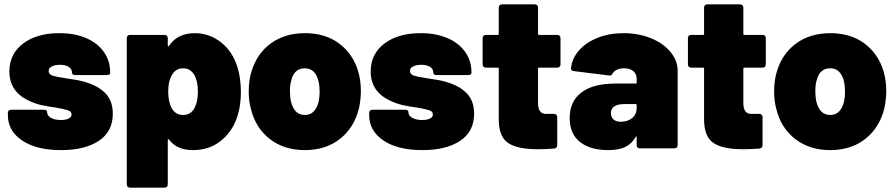

<svg xmlns="http://www.w3.org/2000/svg" viewBox="-20 -680 4104 880"><path d="M16 -153V-162Q16 -169 20 -173Q24 -177 31 -177H181Q196 -177 196 -166Q196 -150 213.5 -140Q231 -130 259 -130Q281 -130 294.5 -136.5Q308 -143 308 -155Q308 -169 292 -174.5Q276 -180 235 -187Q197 -192 167 -199Q137 -206 109 -220Q23 -262 23 -352Q23 -433 86 -480.5Q149 -528 252 -528Q322 -528 374.5 -505.5Q427 -483 456 -442Q485 -401 485 -347Q485 -336 470 -336H325Q310 -336 310 -347Q310 -364 295 -373.5Q280 -383 255 -383Q232 -383 217.5 -375.5Q203 -368 203 -355Q203 -339 222 -333Q241 -327 283 -321Q288 -320 321.5 -315Q355 -310 386 -299Q440 -280 468.5 -246.5Q497 -213 497 -159Q497 -77 433 -34.5Q369 8 260 8Q147 8 81.5 -36Q16 -80 16 -153Z M1084 -258Q1084 -186 1062 -130Q1038 -69 987 -30.5Q936 8 865 8Q790 8 755 -40Q753 -43 751 -42.5Q749 -42 749 -39V165Q749 172 745 176Q741 180 734 180H576Q569 180 565 176Q561 172 561 165V-505Q561 -512 565 -516Q569 -520 576 -520H734Q741 -520 745 -516Q749 -512 749 -505V-472Q749 -469 751 -468Q753 -467 755 -470Q793 -528 873 -528Q940 -528 993.5 -485.5Q1047 -443 1069 -370Q1084 -320 1084 -258ZM887 -261Q887 -306 872 -334Q854 -367 819 -367Q784 -367 766 -333Q751 -305 751 -261Q751 -213 767 -184Q785 -153 819 -153Q855 -153 872 -186Q887 -215 887 -261Z M1130 -181Q1120 -217 1120 -261Q1120 -310 1132 -350Q1156 -433 1220.5 -480.5Q1285 -528 1378 -528Q1471 -528 1534.5 -480.5Q1598 -433 1622 -352Q1634 -310 1634 -263Q1634 -225 1626 -187Q1605 -97 1539.5 -44.5Q1474 8 1377 8Q1282 8 1216.5 -43Q1151 -94 1130 -181ZM1441 -217Q1445 -236 1445 -262Q1445 -285 1440 -308Q1425 -367 1377 -367Q1327 -367 1314 -308Q1309 -291 1309 -262Q1309 -236 1313 -217Q1328 -153 1377 -153Q1403 -153 1419 -170.5Q1435 -188 1441 -217Z M1672 -153V-162Q1672 -169 1676 -173Q1680 -177 1687 -177H1837Q1852 -177 1852 -166Q1852 -150 1869.5 -140Q1887 -130 1915 -130Q1937 -130 1950.5 -136.5Q1964 -143 1964 -155Q1964 -169 1948 -174.5Q1932 -180 1891 -187Q1853 -192 1823 -199Q1793 -206 1765 -220Q1679 -262 1679 -352Q1679 -433 1742 -480.5Q1805 -528 1908 -528Q1978 -528 2030.5 -505.5Q2083 -483 2112 -442Q2141 -401 2141 -347Q2141 -336 2126 -336H1981Q1966 -336 1966 -347Q1966 -364 1951 -373.5Q1936 -383 1911 -383Q1888 -383 1873.5 -375.5Q1859 -368 1859 -355Q1859 -339 1878 -333Q1897 -327 1939 -321Q1944 -320 1977.5 -315Q2011 -310 2042 -299Q2096 -280 2124.5 -246.5Q2153 -213 2153 -159Q2153 -77 2089 -34.5Q2025 8 1916 8Q1803 8 1737.5 -36Q1672 -80 1672 -153Z M2534 -370H2451Q2446 -370 2446 -365V-208Q2446 -158 2482 -158H2519Q2526 -158 2530 -154Q2534 -150 2534 -143V-15Q2534 -1 2519 1Q2480 4 2444 4Q2353 4 2310 -24Q2267 -52 2266 -130V-365Q2266 -370 2261 -370H2207Q2200 -370 2196 -374Q2192 -378 2192 -385V-505Q2192 -512 2196 -516Q2200 -520 2207 -520H2261Q2266 -520 2266 -525V-645Q2266 -652 2270 -656Q2274 -660 2281 -660H2431Q2438 -660 2442 -656Q2446 -652 2446 -645V-525Q2446 -520 2451 -520H2534Q2541 -520 2545 -516Q2549 -512 2549 -505V-385Q2549 -378 2545 -374Q2541 -370 2534 -370Z M3086 -355V-15Q3086 -8 3082 -4Q3078 0 3071 0H2913Q2906 0 2902 -4Q2898 -8 2898 -15V-50Q2898 -54 2896.5 -54.5Q2895 -55 2893 -52Q2876 -21 2846 -6.5Q2816 8 2767 8Q2685 8 2638 -29.5Q2591 -67 2591 -139Q2591 -215 2644.5 -256Q2698 -297 2800 -297H2893Q2898 -297 2898 -302V-320Q2898 -341 2882.5 -354Q2867 -367 2841 -367Q2823 -367 2809 -361Q2795 -355 2789 -345Q2785 -338 2781.5 -335.5Q2778 -333 2772 -334L2611 -354Q2597 -356 2597 -366Q2601 -411 2633 -448Q2665 -485 2718.5 -506.5Q2772 -528 2838 -528Q2906 -528 2963 -505Q3020 -482 3053 -442Q3086 -402 3086 -355ZM2898 -185V-198Q2898 -203 2893 -203H2843Q2780 -203 2780 -162Q2780 -144 2791.5 -133Q2803 -122 2825 -122Q2857 -122 2877.5 -139Q2898 -156 2898 -185Z M3475 -370H3392Q3387 -370 3387 -365V-208Q3387 -158 3423 -158H3460Q3467 -158 3471 -154Q3475 -150 3475 -143V-15Q3475 -1 3460 1Q3421 4 3385 4Q3294 4 3251 -24Q3208 -52 3207 -130V-365Q3207 -370 3202 -370H3148Q3141 -370 3137 -374Q3133 -378 3133 -385V-505Q3133 -512 3137 -516Q3141 -520 3148 -520H3202Q3207 -520 3207 -525V-645Q3207 -652 3211 -656Q3215 -660 3222 -660H3372Q3379 -660 3383 -656Q3387 -652 3387 -645V-525Q3387 -520 3392 -520H3475Q3482 -520 3486 -516Q3490 -512 3490 -505V-385Q3490 -378 3486 -374Q3482 -370 3475 -370Z M3538 -181Q3528 -217 3528 -261Q3528 -310 3540 -350Q3564 -433 3628.5 -480.5Q3693 -528 3786 -528Q3879 -528 3942.5 -480.5Q4006 -433 4030 -352Q4042 -310 4042 -263Q4042 -225 4034 -187Q4013 -97 3947.5 -44.5Q3882 8 3785 8Q3690 8 3624.5 -43Q3559 -94 3538 -181ZM3849 -217Q3853 -236 3853 -262Q3853 -285 3848 -308Q3833 -367 3785 -367Q3735 -367 3722 -308Q3717 -291 3717 -262Q3717 -236 3721 -217Q3736 -153 3785 -153Q3811 -153 3827 -170.5Q3843 -188 3849 -217Z"/></svg>

Font: Barlow Black
Style: Regular
Weight: 900
Designer: Jeremy Tribby
Foundry: Tribby Type
Version: Version 1.422